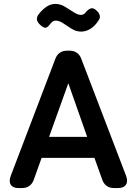

<svg xmlns="http://www.w3.org/2000/svg" viewBox="-20 -958 696 978"><path d="M75 0Q46 0 35 -17Q24 -34 35 -63L261 -656Q276 -700 324 -700H332Q380 -700 395 -656L622 -63Q633 -34 621.5 -17Q610 0 581 0H562Q515 0 500 -45L461 -154H192L153 -45Q138 0 91 0ZM230 -261H424L328 -534ZM231 -830Q219 -815 208 -817Q197 -819 183 -833Q157 -858 176 -884Q193 -907 215 -922.5Q237 -938 262 -938Q287 -938 310.5 -924Q334 -910 355 -896Q376 -882 393 -882Q408 -882 420 -899Q437 -917 449.5 -916Q462 -915 475 -901Q486 -890 488.5 -877.5Q491 -865 480 -851Q464 -826 441 -811.5Q418 -797 393 -797Q368 -797 345.5 -811Q323 -825 302.5 -839Q282 -853 264 -853Q254 -853 246 -846.5Q238 -840 231 -830Z"/></svg>

Font: Zen Maru Gothic
Style: Bold
Weight: 700
Designer: Yoshimichi Ohira
Foundry: Positype
Version: Version 1.001